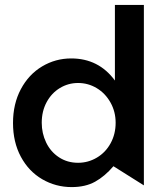

<svg xmlns="http://www.w3.org/2000/svg" viewBox="-20 -752 669 782"><path d="M566 -732H448V-424Q382 -514 270 -514Q206 -514 151.5 -481.5Q97 -449 65 -389Q33 -329 33 -251Q33 -173 65 -113.5Q97 -54 152 -22Q207 10 272 10Q328 10 367.5 -12Q407 -34 442 -75L566 3ZM150 -252Q150 -299 170 -336Q190 -373 224 -393.5Q258 -414 298 -414Q339 -414 374 -393Q409 -372 430 -334.5Q451 -297 451 -252Q451 -206 430.5 -168.5Q410 -131 374.5 -110Q339 -89 298 -89Q254 -89 220 -111.5Q186 -134 168 -171.5Q150 -209 150 -252Z"/></svg>

Font: Geom Medium
Style: Bold
Weight: 500
Version: Version 1.102